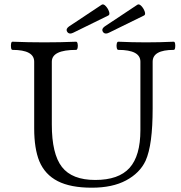

<svg xmlns="http://www.w3.org/2000/svg" viewBox="-20 -860 843 893"><path d="M407 13Q308 13 248.5 -17.5Q189 -48 163 -110Q139 -169 139 -263V-573Q139 -628 38 -628Q33 -628 31.5 -637.5Q30 -647 31.5 -656.5Q33 -666 38 -666Q112 -663 186 -663Q261 -663 334 -666Q339 -666 341 -656.5Q343 -647 341 -637.5Q339 -628 334 -628Q221 -628 221 -573V-281Q221 -144 268 -83.5Q315 -23 423 -23Q532 -23 582.5 -79Q633 -135 633 -255V-573Q633 -628 530 -628Q525 -628 523 -637.5Q521 -647 523 -656.5Q525 -666 530 -666Q595 -663 659 -663Q723 -663 788 -666Q793 -666 794.5 -656.5Q796 -647 794.5 -637.5Q793 -628 788 -628Q690 -628 690 -573V-356Q690 -271 682 -210.5Q674 -150 657 -112Q630 -55 566.5 -21Q503 13 407 13ZM307 -704Q296 -704 291 -715Q286 -726 301 -737L453 -838Q461 -843 471.5 -832Q482 -821 487 -806.5Q492 -792 484 -788L321 -708Q313 -704 307 -704ZM473 -704Q462 -704 457 -715Q452 -726 467 -737L619 -838Q627 -843 637.5 -832Q648 -821 653 -806.5Q658 -792 650 -788L487 -708Q479 -704 473 -704Z"/></svg>

Font: Junicode SmExp
Style: Regular
Weight: 400
Width: 6
Designer: Peter S. Baker
Version: Version 2.205; ttfautohint (v1.8.4)